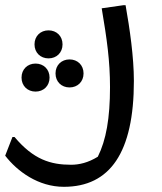

<svg xmlns="http://www.w3.org/2000/svg" viewBox="-56 -460 624 740"><path d="M428 -440H420L336 -428C356 -309 368 -226 368 -124C368 -4 353 80 321 144C284 167 249 175 218 175C139 175 73 155 0 68H-8L-36 140C11 201 92 260 190 260C368 260 460 128 460 -148C460 -240 444 -350 428 -440ZM131 -235C162 -235 185 -257 185 -289C185 -321 162 -343 131 -343C100 -343 77 -321 77 -289C77 -257 100 -235 131 -235ZM158 -177C158 -145 181 -123 212 -123C243 -123 266 -145 266 -177C266 -209 243 -231 212 -231C181 -231 158 -209 158 -177ZM81 -107C112 -107 135 -129 135 -161C135 -193 112 -215 81 -215C50 -215 27 -193 27 -161C27 -129 50 -107 81 -107Z"/></svg>

Font: Kufam Arabic Latin Roman Normal
Style: Regular
Weight: 400
Designer: Wael Morcos & Artur Schmal
Version: Version 1.200;PS 001.200;hotconv 1.0.88;makeotf.lib2.5.64775